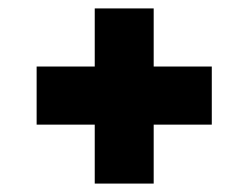

<svg xmlns="http://www.w3.org/2000/svg" viewBox="-20 -564 590 456"><path d="M483 -268H345V-128H205V-268H67V-406H205V-544H345V-406H483Z"/></svg>

Font: Biryani ExtraBold
Style: Regular
Weight: 800
Designer: Dan Reynolds and Mathieu Reguer
Foundry: Dan Reynolds and Mathieu Reguer
Version: Version 1.004; ttfautohint (v1.1) -l 5 -r 5 -G 72 -x 0 -D la